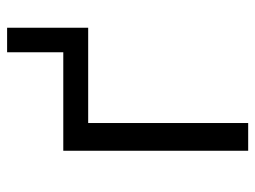

<svg xmlns="http://www.w3.org/2000/svg" viewBox="-109 -609 718 540"><g transform="rotate(-90 250.0 -339.0)"><path d="M96 0V-520H373V-678H442V-450H174V0Z"/></g></svg>

Font: Iosevka Fixed
Style: Regular
Weight: 400
Monospace: yes
Designer: Belleve Invis
Foundry: Belleve Invis
Version: Version 33.2.4